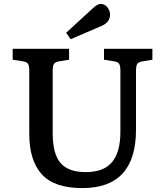

<svg xmlns="http://www.w3.org/2000/svg" viewBox="-20 -950 842 984"><path d="M402 14Q258 14 194 -57Q130 -128 130 -263V-588Q130 -613 123.5 -623Q117 -633 96 -636L45 -644V-700H334V-644L280 -635Q262 -632 256 -621.5Q250 -611 250 -585V-268Q250 -163 289.5 -115.5Q329 -68 420 -68Q512 -68 554.5 -119.5Q597 -171 597 -273V-588Q597 -613 590.5 -623Q584 -633 563 -636L513 -644V-700H761V-644L708 -635Q689 -632 683 -622Q677 -612 677 -584V-285Q677 14 402 14ZM342 -749 319 -782 454 -906Q480 -930 495 -930Q517 -930 530.5 -912.5Q544 -895 544 -875Q544 -835 498 -816Z"/></svg>

Font: Literata 12pt Medium
Style: Regular
Weight: 500
Designer: Latin by Veronika Burian and Jose Scaglione. Greek by Irene Vlachou. Cyrillic by Vera Evstafieva.
Foundry: TypeTogether
Version: Version 3.002